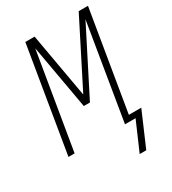

<svg xmlns="http://www.w3.org/2000/svg" viewBox="-221 -850 1042 1165"><g transform="rotate(-30 300.0 -267.0)"><path d="M453 201H407L494 0H420L531 -672L302 -221H259L179 -672L67 0H24L146 -735H211L291 -283L520 -735H585L469 -38H556Z"/></g></svg>

Font: Iosevka SS04 XLt Ex Obl
Style: Regular
Weight: 200
Width: 7
Italic angle: -9°
Monospace: yes
Designer: Belleve Invis
Foundry: Belleve Invis
Version: Version 19.0.0; ttfautohint (v1.8.4)